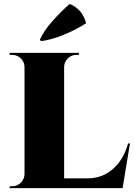

<svg xmlns="http://www.w3.org/2000/svg" viewBox="-20 -974 693 994"><path d="M192.9 -761.2 186 -768.1Q205.1 -812 251.2 -864.3Q297.4 -916.5 340.8 -953.6Q375.5 -939 395.5 -914.8Q415.5 -890.6 425.8 -854Q375.5 -820.8 310.5 -794.2Q245.6 -767.6 192.9 -761.2ZM643.1 -231.4H652.8L614.7 0H29.8L30.3 -9.8H43Q69.3 -9.8 87.9 -28.3Q106.4 -46.9 106.9 -72.8V-627Q106.4 -652.8 87.9 -671.4Q69.3 -689.9 43 -689.9H30.3L29.8 -700.2H388.7V-689.9H376Q349.6 -689.9 331.1 -671.4Q312.5 -652.8 312 -627V-50.8H435.5Q508.3 -50.8 564 -98.6Q619.6 -146.5 643.1 -231.4Z"/></svg>

Font: Cinzel Black
Style: Regular
Weight: 900
Designer: Natanael Gama
Version: Version 1.001;PS 001.001;hotconv 1.0.56;makeotf.lib2.0.21325